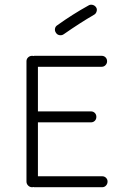

<svg xmlns="http://www.w3.org/2000/svg" viewBox="-20 -775 522 805"><path d="M408 10H124Q121 10 119 9Q118 10 115 10Q105 10 98 3Q91 -4 91 -14V-518Q91 -528 98 -534.5Q105 -541 115 -541Q118 -541 119 -540Q121 -541 124 -541H406Q416 -541 422.5 -534.5Q429 -528 429 -518Q429 -509 422.5 -502Q416 -495 406 -495H139V-308H361Q371 -308 377.5 -301.5Q384 -295 384 -285Q384 -275 377.5 -268.5Q371 -262 361 -262H139V-36H408Q418 -36 424.5 -29.5Q431 -23 431 -14Q431 -4 424.5 3Q418 10 408 10ZM248 -632Q240 -626 230 -627.5Q220 -629 215 -637Q209 -645 210.5 -654.5Q212 -664 220 -669Q284 -715 351 -752Q359 -757 368.5 -754.5Q378 -752 383 -744Q388 -737 385 -727Q382 -717 374 -713Q317 -680 248 -632Z"/></svg>

Font: Hoogli
Style: Regular
Weight: 400
Designer: Anand Singh Naorem
Foundry: Brand New Type
Version: Version 1.00 b007